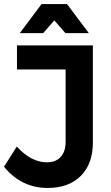

<svg xmlns="http://www.w3.org/2000/svg" viewBox="-23 -925 552 951"><path d="M246 -824 191 -761H75L183 -905H309L417 -761H301ZM61 -700H437V-220Q437 -113 377 -53.5Q317 6 213 6Q83 6 -3 -99L60 -199Q132 -121 209 -121Q253 -121 277.5 -147.5Q302 -174 302 -223V-581H61Z"/></svg>

Font: Montserrat arm Medium
Style: Regular
Weight: 500
Designer: Julieta Ulanovsky
Foundry: Julieta Ulanovsky
Version: Version 6.000;PS 006.000;hotconv 1.0.88;makeotf.lib2.5.64775